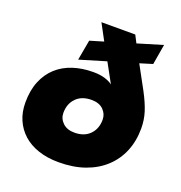

<svg xmlns="http://www.w3.org/2000/svg" viewBox="-124 -774 838 890"><g transform="rotate(20 295.0 -329.0)"><path d="M261 10Q205 10 160.5 -5Q116 -20 85.5 -47.5Q55 -75 38.5 -113Q22 -151 22 -198Q22 -258 40.5 -303Q59 -348 92 -378Q125 -408 170.5 -423Q216 -438 271 -438Q303 -438 326.5 -431Q350 -424 366 -412L314 -507L184 -468L202 -568L269 -588L226 -668H393L412 -631L535 -668L518 -568L456 -549L518 -435Q544 -386 556 -348Q568 -310 568 -268Q568 -206 547 -155Q526 -104 486 -67Q446 -30 389.5 -10Q333 10 261 10ZM283 -144Q331 -144 358.5 -172Q386 -200 386 -245Q386 -273 365.5 -293.5Q345 -314 307 -314Q259 -314 231.5 -286Q204 -258 204 -213Q204 -185 225 -164.5Q246 -144 283 -144Z"/></g></svg>

Font: Celebes Black
Style: Italic
Weight: 900
Italic angle: -10°
Designer: Anugrah Pasau
Foundry: Lafontype
Version: Version 1.000; ttfautohint (v1.8.4)